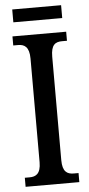

<svg xmlns="http://www.w3.org/2000/svg" viewBox="-58 -874 421 908"><g transform="rotate(-5 153.0 -420.5)"><path d="M36 -780H268V-841H36ZM26 0H281V-43H258C227 -43 205 -56 205 -111V-602C205 -659 226 -671 258 -671H281V-714H26V-671H49C78 -671 102 -659 102 -602V-110C102 -55 78 -43 49 -43H26Z"/></g></svg>

Font: Noto Serif Bengali ExtraCondensed Medium
Style: Regular
Weight: 500
Width: 2
Designer: Juan Bruce, Universal Thirst, Indian Type Foundry and the Monotype Design Team.
Foundry: Monotype Imaging Inc.
Version: Version 2.003